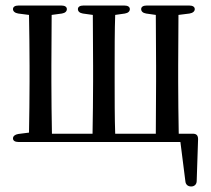

<svg xmlns="http://www.w3.org/2000/svg" viewBox="-20 -527 763 695"><path d="M47 -13H633L651 129C652 141 660 148 672 148C684 148 692 140 692 128L697 -23C697 -37 691 -43 678 -43H627C626 -96 625 -177 625 -231V-289L626 -473L666 -478C678 -480 685 -486 685 -494C685 -502 678 -507 665 -507H511C498 -507 491 -502 491 -494C491 -486 497 -480 509 -478L544 -473L545 -289V-231L544 -43H397C395 -96 395 -177 395 -231V-289C395 -341 395 -420 397 -473L432 -478C444 -480 450 -486 450 -494C450 -502 443 -507 430 -507H282C269 -507 262 -502 262 -494C262 -486 268 -480 280 -478L316 -473L317 -289V-231C317 -177 316 -96 315 -43H168C167 -96 166 -177 166 -231V-289L167 -473L204 -478C216 -480 222 -486 222 -494C222 -502 215 -507 202 -507H47C34 -507 27 -502 27 -494C27 -486 34 -480 46 -478L85 -473C86 -420 87 -341 87 -289V-231C87 -179 86 -100 85 -47L46 -42C34 -40 27 -34 27 -26C27 -18 34 -13 47 -13Z"/></svg>

Font: 寒蝉锦书宋 CompactLight
Style: Bold
Weight: 400
Width: 4
Designer: 寒蝉锦书宋{Warren} 思源宋体{Ryoko NISHIZUKA 西塚涼子 (kana & ideographs); Frank Grießhammer (Latin, Greek & Cyrillic); Wenlong ZHANG 
Foundry: Adobe & ChillType
Version: Version 2.000;Glyphs 3.1.1 (3135)